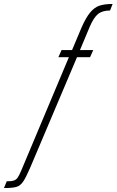

<svg xmlns="http://www.w3.org/2000/svg" viewBox="-178 -763 589 970"><path d="M-70 97 170 -474H117L133 -510H186L234 -624Q256 -674 277.5 -700Q299 -726 325 -734.5Q351 -743 391 -743L378 -710Q339 -710 317 -692Q295 -674 275 -627L226 -510H293L277 -474H211L-25 83Q-47 134 -61 154.5Q-75 175 -94.5 181Q-114 187 -158 187L-144 153Q-120 153 -108 149Q-96 145 -88.5 134Q-81 123 -70 97Z"/></svg>

Font: Saira Ultra Condensed ExLight
Style: Italic
Weight: 200
Width: 1
Italic angle: -12°
Designer: Hector Gatti with collaboration of the Omnibus-Type team
Foundry: Omnibus-Type
Version: Version 1.001; ttfautohint (v1.8)